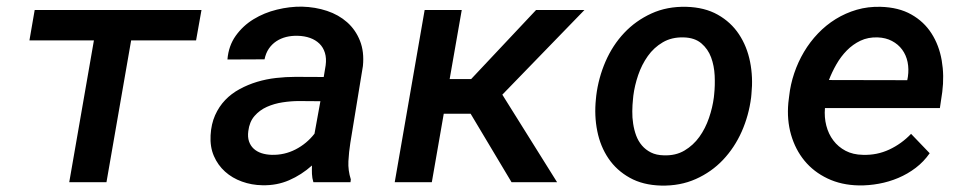

<svg xmlns="http://www.w3.org/2000/svg" viewBox="-20 -559 2975 589"><path d="M581.5 -435.1H382.3L306.6 0H192.4L268.1 -435.1H70.3L86.4 -528.3H598.1Z M941.4 0Q937.5 -12.7 937 -25.4Q936.5 -38.1 937 -51.3Q904.8 -22.5 866.9 -6.1Q829.1 10.3 785.2 9.3Q752 8.8 722.2 -2Q692.4 -12.7 670.4 -32.5Q648.4 -52.2 636.2 -80.3Q624 -108.4 626 -144Q627.9 -178.7 639.9 -205.6Q651.9 -232.4 670.9 -252.2Q689.9 -272 715.1 -285.6Q740.2 -299.3 768.6 -307.9Q796.9 -316.4 826.9 -319.8Q856.9 -323.2 886.7 -323.2L973.1 -322.8L979 -358.4Q981.9 -379.9 976.8 -396.7Q971.7 -413.6 960 -425Q948.2 -436.5 931.2 -442.6Q914.1 -448.7 893.1 -449.2Q874.5 -449.7 857.9 -445.6Q841.3 -441.4 827.6 -432.4Q814 -423.3 804.7 -409.7Q795.4 -396 791.5 -377L677.7 -376.5Q681.2 -418.5 703.1 -449.2Q725.1 -480 757.8 -500Q790.5 -520 829.6 -529.5Q868.7 -539.1 906.2 -538.6Q947.3 -537.6 983.2 -525.6Q1019 -513.7 1044.9 -490.7Q1070.8 -467.8 1084.2 -434.1Q1097.7 -400.4 1093.3 -356.4L1054.7 -120.6Q1050.3 -92.8 1048.8 -64.5Q1047.4 -36.1 1056.2 -8.8L1055.2 0ZM813.5 -84Q852.5 -83 886.7 -100.6Q920.9 -118.2 944.8 -148.9L962.9 -248.5L897 -249Q873 -249 847.2 -245.1Q821.3 -241.2 798.8 -231.2Q776.4 -221.2 760.7 -203.1Q745.1 -185.1 741.7 -156.7Q739.3 -138.7 743.9 -125.2Q748.5 -111.8 758.3 -102.8Q768.1 -93.8 782.2 -89.1Q796.4 -84.5 813.5 -84Z M1423.8 -210H1341.3L1304.7 0H1190.9L1282.7 -528.3H1396.5L1359.4 -316.4H1425.3L1624.5 -528.3H1772.9L1521 -268.6L1689 0H1549.3Z M1809.1 -265.6Q1815.9 -320.3 1837.6 -370.4Q1859.4 -420.4 1894.8 -458Q1930.2 -495.6 1978.3 -517.6Q2026.4 -539.6 2085.4 -538.1Q2141.6 -536.6 2181.9 -513.9Q2222.2 -491.2 2246.8 -454.1Q2271.5 -417 2281 -369.4Q2290.5 -321.8 2285.2 -270.5L2284.2 -259.8Q2277.3 -205.1 2255.4 -155.5Q2233.4 -106 2198 -68.6Q2162.6 -31.2 2114.5 -9.8Q2066.4 11.7 2007.8 10.3Q1952.1 8.8 1911.9 -13.7Q1871.6 -36.1 1846.7 -72.8Q1821.8 -109.4 1812.3 -156.7Q1802.7 -204.1 1808.1 -255.4ZM1921.9 -255.4Q1919.9 -237.3 1919.7 -217.8Q1919.4 -198.2 1922.4 -179.2Q1925.3 -160.2 1931.6 -143.1Q1938 -126 1949.2 -112.8Q1960.4 -99.6 1976.8 -91.3Q1993.2 -83 2016.1 -82.5Q2052.7 -81.1 2079.8 -97.2Q2106.9 -113.3 2125.5 -139.2Q2144 -165 2155 -197.3Q2166 -229.5 2169.9 -260.3L2170.9 -270Q2173.8 -296.9 2172.4 -327.1Q2170.9 -357.4 2161.4 -383.1Q2151.9 -408.7 2131.6 -426Q2111.3 -443.4 2077.1 -444.3Q2040.5 -445.3 2013.2 -429.2Q1985.8 -413.1 1967.3 -387Q1948.7 -360.8 1937.7 -328.6Q1926.8 -296.4 1922.9 -265.6Z M2614.7 9.8Q2561 8.8 2518.6 -11.5Q2476.1 -31.7 2448 -65.9Q2419.9 -100.1 2406.7 -145.8Q2393.6 -191.4 2398.4 -243.7L2400.9 -264.2Q2404.8 -299.8 2416.5 -334.5Q2428.2 -369.1 2446.5 -399.9Q2464.8 -430.7 2489.3 -456.3Q2513.7 -481.9 2543.7 -500.5Q2573.7 -519 2608.2 -529.1Q2642.6 -539.1 2681.2 -538.1Q2736.8 -536.6 2775.6 -514.6Q2814.5 -492.7 2837.6 -456.5Q2860.8 -420.4 2868.9 -373.8Q2877 -327.1 2870.6 -276.9L2863.3 -227.5H2510.7Q2508.3 -199.2 2514.9 -173.6Q2521.5 -147.9 2536.4 -128.2Q2551.3 -108.4 2574 -96.4Q2596.7 -84.5 2627 -84Q2669.9 -82.5 2707.8 -100.1Q2745.6 -117.7 2774.9 -148.4L2832 -88.9Q2814 -63 2789.3 -44.2Q2764.6 -25.4 2735.8 -13.2Q2707 -1 2676 4.6Q2645 10.3 2614.7 9.8ZM2672.4 -444.3Q2643.1 -445.3 2619.6 -434.1Q2596.2 -422.9 2577.9 -404.3Q2559.6 -385.7 2545.9 -361.8Q2532.2 -337.9 2522.9 -313.5L2763.2 -313L2765.1 -323.2Q2768.6 -347.2 2764.2 -368.7Q2759.8 -390.1 2747.6 -406.7Q2735.4 -423.3 2716.3 -433.3Q2697.3 -443.4 2672.4 -444.3Z"/></svg>

Font: Roboto Mono Medium
Style: Italic
Weight: 500
Designer: Google
Version: Version 2.000985; 2015; ttfautohint (v1.3)